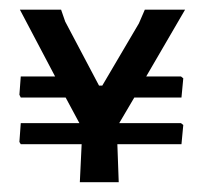

<svg xmlns="http://www.w3.org/2000/svg" viewBox="-20 -372 407 392"><path d="M223.4 -120.6H349.5L354.2 -116.8L350.5 -77.6H219.6L222.4 0H143L146.7 -77.6H22.4L19.6 -82.2L22.4 -120.6H142.1L114 -172.9H22.4L19.6 -178.5L22.4 -215.9H92.5L20.6 -352.3H104.7L113.1 -328L182.2 -197.2H188.8L263.6 -324.3L275.7 -352.3H357.9L278.5 -215.9H349.5L354.2 -212.1L350.5 -172.9H254.2Z"/></svg>

Font: Gurajada
Style: Regular
Weight: 400
Designer: Purushoth Kumar Guthula
Foundry: SiliconAndhra, USA.
Version: Version 1.0.3; ttfautohint (v1.2.42-39fb)